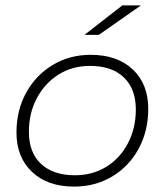

<svg xmlns="http://www.w3.org/2000/svg" viewBox="-20 -687 610 711"><path d="M41 -196Q41 -278 76.5 -343Q112 -408 174.5 -446Q237 -484 316 -484Q414 -484 471.5 -430Q529 -376 529 -284Q529 -202 493.5 -136.5Q458 -71 395.5 -33.5Q333 4 254 4Q156 4 98.5 -50.5Q41 -105 41 -196ZM483 -282Q483 -358 438.5 -400.5Q394 -443 313 -443Q248 -443 197 -411Q146 -379 116.5 -323.5Q87 -268 87 -199Q87 -122 132 -80Q177 -38 258 -38Q322 -38 373 -69Q424 -100 453.5 -156Q483 -212 483 -282ZM433 -667H502L346 -558H293Z"/></svg>

Font: Montserrat Ace
Style: Light Italic
Weight: 300
Italic angle: -11.3°
Designer: Julieta Ulanovsky
Foundry: Julieta Ulanovsky
Version: Version 1